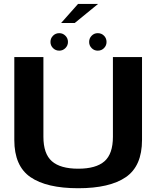

<svg xmlns="http://www.w3.org/2000/svg" viewBox="-20 -970 824 993"><path d="M384.5 3.5Q547.5 3.5 631 -54Q714.5 -111.5 714.5 -246V-675H564V-262.5Q564 -174 520.2 -135.8Q476.5 -97.5 384.5 -97.5Q292.5 -97.5 248.5 -136Q204.5 -174.5 204.5 -262.5V-675H54V-246Q54 -111.5 137.5 -54Q221 3.5 384.5 3.5ZM286.5 -708Q305 -708 318.2 -721.2Q331.5 -734.5 331.5 -753Q331.5 -772 318.2 -785.2Q305 -798.5 286.5 -798.5Q267.5 -798.5 254.2 -785.2Q241 -772 241 -753Q241 -734.5 254.2 -721.2Q267.5 -708 286.5 -708ZM485.5 -708Q505 -708 518 -721.2Q531 -734.5 531 -753Q531 -772 518 -785.2Q505 -798.5 485.5 -798.5Q467 -798.5 454 -785.2Q441 -772 441 -753Q441 -734.5 454 -721.2Q467 -708 485.5 -708ZM296 -851H366.5L487 -949.5H383.5Z"/></svg>

Font: Anybody SemiExpanded SemiBold
Style: Regular
Weight: 600
Width: 6
Designer: Tyler Finck
Foundry: Etcetera Type Company
Version: Version 1.113;gftools[0.9.25]